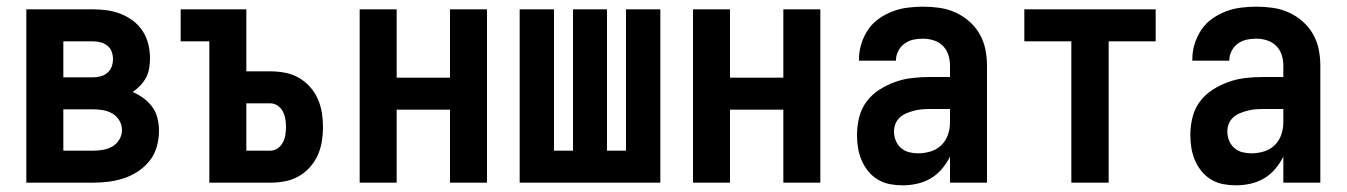

<svg xmlns="http://www.w3.org/2000/svg" viewBox="-20 -548 4040 576"><path d="M59 0V-520H259Q281 -520 302 -517Q323 -514 343 -506Q363 -498 380 -485Q397 -472 408.5 -454Q420 -436 425 -415Q430 -394 430 -373Q430 -358 427.5 -343Q425 -328 418 -315Q411 -302 400.5 -291Q390 -280 378 -272Q395 -265 410.5 -253.5Q426 -242 437 -227Q448 -212 452.5 -193Q457 -174 457 -156Q457 -132 450.5 -108.5Q444 -85 429.5 -66.5Q415 -48 395 -34.5Q375 -21 352.5 -13.5Q330 -6 306.5 -3Q283 0 259 0ZM170 -316H259Q271 -316 282 -319Q293 -322 302 -329.5Q311 -337 315 -348Q319 -359 319 -371Q319 -382 315 -393Q311 -404 302 -411Q293 -418 282 -421Q271 -424 259 -424H170ZM170 -96H259Q274 -96 289 -98.5Q304 -101 317 -108.5Q330 -116 338 -129.5Q346 -143 346 -158Q346 -173 338 -186.5Q330 -200 317 -207.5Q304 -215 289 -217.5Q274 -220 259 -220H170Z M608 0V-424H522V-520H719V-334H791Q813 -334 834.5 -330Q856 -326 875 -315.5Q894 -305 909 -288.5Q924 -272 933 -252Q942 -232 945.5 -210.5Q949 -189 949 -167Q949 -145 945.5 -123.5Q942 -102 933 -82Q924 -62 909 -45.5Q894 -29 875 -18.5Q856 -8 834.5 -4Q813 0 791 0ZM791 -96Q803 -96 813 -103Q823 -110 828.5 -120.5Q834 -131 836 -143Q838 -155 838 -167Q838 -179 836 -191Q834 -203 828.5 -213.5Q823 -224 813 -231Q803 -238 791 -238H719V-96Z M1059 0V-520H1170V-315H1330V-520H1441V0H1330V-219H1170V0Z M1539 0V-520H1642V-96H1699V-520H1801V-96H1858V-520H1961V0Z M2059 0V-520H2170V-315H2330V-520H2441V0H2330V-219H2170V0Z M2688 8Q2669 8 2650 4.5Q2631 1 2614 -9Q2597 -19 2584.5 -34.5Q2572 -50 2564.5 -68Q2557 -86 2554 -105Q2551 -124 2551 -143Q2551 -170 2557.5 -196Q2564 -222 2579.5 -243Q2595 -264 2617.5 -278.5Q2640 -293 2665 -302Q2690 -311 2716.5 -314Q2743 -317 2769 -317H2830V-351Q2830 -368 2825 -383.5Q2820 -399 2808.5 -410.5Q2797 -422 2781 -427Q2765 -432 2749 -432Q2734 -432 2720 -429Q2706 -426 2694 -417.5Q2682 -409 2675 -395.5Q2668 -382 2668 -368V-366H2557V-371Q2557 -394 2564 -416.5Q2571 -439 2584 -458.5Q2597 -478 2616 -491.5Q2635 -505 2657 -513.5Q2679 -522 2702.5 -525Q2726 -528 2749 -528Q2774 -528 2798.5 -524.5Q2823 -521 2845.5 -511Q2868 -501 2887 -484.5Q2906 -468 2918.5 -446.5Q2931 -425 2936 -400.5Q2941 -376 2941 -351V0H2830V-78Q2820 -58 2805.5 -41Q2791 -24 2772.5 -13Q2754 -2 2732 3Q2710 8 2688 8ZM2734 -88Q2753 -88 2771.5 -93.5Q2790 -99 2803.5 -112Q2817 -125 2823.5 -143Q2830 -161 2830 -180V-221H2769Q2757 -221 2745.5 -220Q2734 -219 2722.5 -216Q2711 -213 2700 -208.5Q2689 -204 2680 -196Q2671 -188 2666.5 -177Q2662 -166 2662 -154Q2662 -140 2667 -127Q2672 -114 2682.5 -104.5Q2693 -95 2706.5 -91.5Q2720 -88 2734 -88Z M3194 0V-424H3053V-520H3447V-424H3306V0Z M3688 8Q3669 8 3650 4.5Q3631 1 3614 -9Q3597 -19 3584.5 -34.5Q3572 -50 3564.5 -68Q3557 -86 3554 -105Q3551 -124 3551 -143Q3551 -170 3557.5 -196Q3564 -222 3579.5 -243Q3595 -264 3617.5 -278.5Q3640 -293 3665 -302Q3690 -311 3716.5 -314Q3743 -317 3769 -317H3830V-351Q3830 -368 3825 -383.5Q3820 -399 3808.5 -410.5Q3797 -422 3781 -427Q3765 -432 3749 -432Q3734 -432 3720 -429Q3706 -426 3694 -417.5Q3682 -409 3675 -395.5Q3668 -382 3668 -368V-366H3557V-371Q3557 -394 3564 -416.5Q3571 -439 3584 -458.5Q3597 -478 3616 -491.5Q3635 -505 3657 -513.5Q3679 -522 3702.5 -525Q3726 -528 3749 -528Q3774 -528 3798.5 -524.5Q3823 -521 3845.5 -511Q3868 -501 3887 -484.5Q3906 -468 3918.5 -446.5Q3931 -425 3936 -400.5Q3941 -376 3941 -351V0H3830V-78Q3820 -58 3805.5 -41Q3791 -24 3772.5 -13Q3754 -2 3732 3Q3710 8 3688 8ZM3734 -88Q3753 -88 3771.5 -93.5Q3790 -99 3803.5 -112Q3817 -125 3823.5 -143Q3830 -161 3830 -180V-221H3769Q3757 -221 3745.5 -220Q3734 -219 3722.5 -216Q3711 -213 3700 -208.5Q3689 -204 3680 -196Q3671 -188 3666.5 -177Q3662 -166 3662 -154Q3662 -140 3667 -127Q3672 -114 3682.5 -104.5Q3693 -95 3706.5 -91.5Q3720 -88 3734 -88Z"/></svg>

Font: Iosevka Term
Style: Bold
Weight: 700
Monospace: yes
Designer: Belleve Invis
Foundry: Belleve Invis
Version: Version 30.0.1